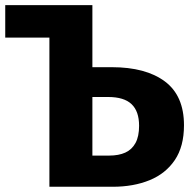

<svg xmlns="http://www.w3.org/2000/svg" viewBox="-20 -713 738 733"><path d="M332.7 -693.4 168.6 -569.4H0V-693.4ZM168.6 0V-693.4H332.7V-119H396.6Q433.3 -119 458.5 -130.5Q483.7 -142 497.4 -167.2Q511 -192.5 511 -232.8Q511 -288.2 482.2 -315.4Q453.4 -342.7 393 -342.7H316.7V-456.5H406.9Q536.6 -456.5 609.5 -402.1Q682.4 -347.6 682.4 -234.8Q682.4 -153.8 647.4 -102Q612.5 -50.2 551.1 -25.1Q489.6 0 410.4 0Z"/></svg>

Font: Fira Sans Variable
Style: Regular
Weight: 400
Designer: Carrois Corporate & Edenspiekermann AG
Foundry: Carrois Corporate GbR & Edenspiekermann AG
Version: Version 4.202